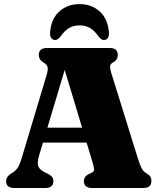

<svg xmlns="http://www.w3.org/2000/svg" viewBox="-20 -940 794 960"><path d="M247 -35Q247 0 207 0H50.5Q10.5 0 10.5 -35Q10.5 -54.5 32 -70L42.5 -76.5Q56.5 -85 67.2 -99.5Q78 -114 89 -151L212.5 -563Q221 -590.5 218 -604Q215 -617.5 199 -626.5Q174 -641 174 -665Q174 -700 214.5 -700H528.5Q569 -700 569 -665Q569 -640 543.5 -626.5Q532.5 -620.5 530.8 -610.2Q529 -600 535.5 -578L669 -149Q680 -114.5 688.2 -98.5Q696.5 -82.5 710 -75Q725.5 -66 731.2 -57.2Q737 -48.5 737 -35Q737 0 696.5 0H440.5Q399.5 0 399.5 -35Q399.5 -57.5 424.5 -70L439.5 -77Q451 -82.5 450.5 -92.8Q450 -103 443 -127.5L413 -227H195L176 -164.5Q164.5 -126.5 171.5 -108.2Q178.5 -90 209 -76L223 -69Q247 -57 247 -35ZM217 -301.5H390.5L303.5 -590.5ZM377.5 -813Q345.5 -813 324.2 -799.5Q303 -786 284.5 -760Q269.5 -740 256 -740Q242.5 -740 235.8 -750.8Q229 -761.5 230.5 -779Q236 -846.5 276.8 -883Q317.5 -919.5 377.5 -919.5Q437.5 -919.5 478.2 -883Q519 -846.5 524.5 -779Q526.5 -761.5 519.5 -750.8Q512.5 -740 499 -740Q485.5 -740 471 -760Q452 -787 430 -800Q408 -813 377.5 -813Z"/></svg>

Font: Fraunces 72pt S050 Black
Style: Regular
Weight: 900
Version: Version 1.000; ttfautohint (v1.8.3)